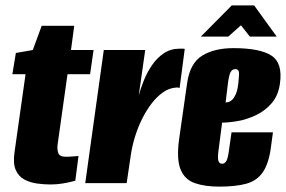

<svg xmlns="http://www.w3.org/2000/svg" viewBox="-20 -681 1063 714"><path d="M168 5Q144 5 118 1.5Q92 -2 70.5 -13.5Q49 -25 38.5 -49Q28 -73 34 -115L75 -405H26L39 -484L102 -495L135 -585H256L244 -495H328L315 -405H231L194 -142Q192 -127 196.5 -112.5Q201 -98 225 -98Q237 -98 254.5 -99.5Q272 -101 272 -101L260 -9Q260 -9 246.5 -5.5Q233 -2 212 1.5Q191 5 168 5Z M297 0 366 -495H520L496 -326Q503 -352 515 -382Q527 -412 545.5 -439Q564 -466 589.5 -483Q615 -500 648 -500Q652 -500 658 -500Q664 -500 667 -499L648 -354Q646 -355 641.5 -355.5Q637 -356 632 -355Q608 -353 586 -337.5Q564 -322 544.5 -297Q525 -272 509 -240Q493 -208 482 -172.5Q471 -137 466 -101L451 0Z M795 13Q742 13 704.5 0Q667 -13 651.5 -51Q636 -89 646 -163L676 -373Q687 -447 732.5 -474.5Q778 -502 848 -502Q946 -502 989 -474.5Q1032 -447 1021 -370Q1015 -326 990.5 -297.5Q966 -269 932.5 -253Q899 -237 865 -231Q831 -225 806 -225L792 -117Q789 -92 792.5 -82Q796 -72 806 -72Q814 -72 820 -79.5Q826 -87 830 -112L841 -189H995L988 -137Q980 -74 958 -41.5Q936 -9 896.5 2Q857 13 795 13ZM819 -300Q823 -300 829.5 -301.5Q836 -303 843 -309.5Q850 -316 856.5 -330Q863 -344 866 -369Q868 -386 869 -405Q870 -424 855 -424Q844 -424 837.5 -413Q831 -402 826 -358ZM727 -545 842 -661H925L1009 -545H909L876 -587L829 -545Z"/></svg>

Font: Alumni Sans Thin Black
Style: Italic
Weight: 900
Italic angle: -8°
Version: Version 1.016